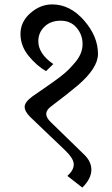

<svg xmlns="http://www.w3.org/2000/svg" viewBox="-20 -692 507 872"><path d="M357 5Q395 39 395 79Q395 119 354 160L286 107Q315 81 315 54.5Q315 28 274 -11L117 -161Q92 -186 92 -207Q92 -228 127 -254Q147 -268 187 -295.5Q227 -323 252.5 -342.5Q278 -362 293 -377.5Q308 -393 324 -412Q355 -450 355 -492Q355 -534 328 -566Q301 -598 255.5 -598Q210 -598 182 -571Q154 -544 154 -505Q154 -448 222 -401L189 -369Q148 -392 110.5 -437.5Q73 -483 73 -538Q73 -593 118 -632.5Q163 -672 217 -672Q298 -672 361.5 -599.5Q425 -527 425 -447Q425 -383 333 -304Q287 -265 211 -208Q190 -192 190 -174.5Q190 -157 211 -137Z"/></svg>

Font: Halant Medium
Style: Regular
Weight: 500
Designer: Hitesh Malaviya (Devanagari), Satya Rajpurohit (Latin)
Foundry: Indian Type Foundry
Version: Version 1.101;PS 1.0;hotconv 1.0.78;makeotf.lib2.5.61930; tt